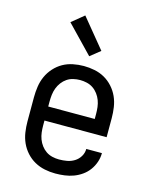

<svg xmlns="http://www.w3.org/2000/svg" viewBox="-116 -841 732 925"><g transform="rotate(15 250.0 -378.5)"><path d="M250 8Q223 8 196.5 2.5Q170 -3 146.5 -16Q123 -29 104.5 -49.5Q86 -70 75 -94.5Q64 -119 60 -146Q56 -173 56 -200V-320Q56 -347 60 -374Q64 -401 75 -425.5Q86 -450 104.5 -470.5Q123 -491 146 -504Q169 -517 196 -522.5Q223 -528 250 -528Q277 -528 304 -522.5Q331 -517 354 -504Q377 -491 395.5 -470.5Q414 -450 425 -425.5Q436 -401 440 -374Q444 -347 444 -320V-225H134V-200Q134 -183 136 -166Q138 -149 144 -133Q150 -117 160.5 -103Q171 -89 185 -79.5Q199 -70 216 -66Q233 -62 250 -62Q270 -62 289.5 -65.5Q309 -69 326 -79.5Q343 -90 353.5 -107.5Q364 -125 364 -145H442Q442 -122 434.5 -100Q427 -78 413.5 -59.5Q400 -41 381 -27.5Q362 -14 340.5 -6Q319 2 296 5Q273 8 250 8ZM366 -295V-320Q366 -337 364 -354Q362 -371 356 -387Q350 -403 339.5 -417Q329 -431 315 -440.5Q301 -450 284 -454Q267 -458 250 -458Q233 -458 216 -454Q199 -450 185 -440.5Q171 -431 160.5 -417Q150 -403 144 -387Q138 -371 136 -354Q134 -337 134 -320V-295ZM262 -580 132 -715 193 -765 312 -620Z"/></g></svg>

Font: Iosevka Term
Style: Regular
Weight: 400
Monospace: yes
Designer: Belleve Invis
Foundry: Belleve Invis
Version: Version 30.0.1